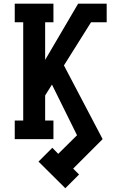

<svg xmlns="http://www.w3.org/2000/svg" viewBox="-20 -755 640 1042"><path d="M334 267 332 264 189 122 264 47 296 80 398 -21 262 -296 225 -237V-101H270V0H60V-101H106V-634H60V-735H270V-634H225V-430L404 -735H559V-634H474L327 -400L537 0L377 160L409 192Z"/></svg>

Font: Iosevka Plex Etoile
Style: Bold
Weight: 700
Designer: Belleve Invis
Foundry: Belleve Invis
Version: Version 25.1.1; ttfautohint (v1.8.4)